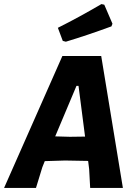

<svg xmlns="http://www.w3.org/2000/svg" viewBox="-43 -919 663 939"><path d="M453 -899 467 -896 507 -803 502 -790Q382 -746 279 -715L264 -719L240 -783Q342 -834 453 -899ZM452 -645 558 0H398L393 -92L388 -132L275 -134L176 -131L164 -101L133 0H-23L262 -645ZM331 -499 227 -252 299 -250 373 -251 341 -499Z"/></svg>

Font: Alegreya Sans SC ExtraBold
Style: Italic
Weight: 800
Italic angle: -7°
Designer: Juan Pablo del Peral
Foundry: Huerta Tipografica
Version: Version 2.007